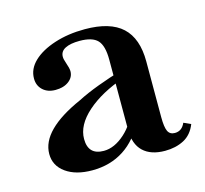

<svg xmlns="http://www.w3.org/2000/svg" viewBox="-66 -795 558 522"><g transform="rotate(-15 213.0 -534.0)"><path d="M339 -346Q299 -346 277.5 -366.5Q256 -387 256 -427V-625Q256 -664 241.5 -679.5Q227 -695 191 -695Q165 -695 150.5 -687.5Q136 -680 136 -665Q136 -661 137 -657Q138 -653 140 -647Q146 -630 146 -622Q146 -605 131.5 -594Q117 -583 94 -583Q72 -583 58.5 -595.5Q45 -608 45 -628Q45 -655 67 -676Q89 -697 127.5 -709.5Q166 -722 213 -722Q284 -722 318 -690.5Q352 -659 352 -594V-437Q352 -409 357.5 -397.5Q363 -386 377 -386Q397 -386 406 -407L426 -398Q415 -370 392 -358Q369 -346 339 -346ZM134 -346Q88 -346 60 -366Q32 -386 32 -419Q32 -453 62 -483Q92 -513 151 -539Q176 -552 211 -565Q246 -578 280 -588L281 -567Q214 -544 174 -508.5Q134 -473 134 -434Q134 -389 178 -389Q208 -389 237.5 -415.5Q267 -442 279 -483L284 -443Q262 -396 223.5 -371Q185 -346 134 -346Z"/></g></svg>

Font: Baskervville SemiBold
Style: Regular
Weight: 600
Version: Version 1.100